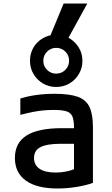

<svg xmlns="http://www.w3.org/2000/svg" viewBox="-20 -1065 640 1095"><path d="M308 10Q190 10 127.5 -35Q65 -80 65 -164Q65 -250 131 -292Q197 -334 332 -334H449V-245H327Q248 -245 211 -226Q174 -207 174 -164Q174 -124 205.5 -102.5Q237 -81 296 -81Q330 -81 363 -88Q396 -95 419 -109L402 -51V-337Q402 -379 393 -400.5Q384 -422 359.5 -430Q335 -438 288 -438Q258 -438 229 -435.5Q200 -433 167.5 -426.5Q135 -420 96 -410V-503Q136 -516 185.5 -523Q235 -530 293 -530Q376 -530 423.5 -513Q471 -496 490.5 -454.5Q510 -413 510 -340V-22Q472 -8 417 1Q362 10 308 10ZM300 -569Q259 -569 225 -589Q191 -609 171 -643Q151 -677 151 -718Q151 -760 170.5 -793.5Q190 -827 224.5 -847Q259 -867 300 -867Q342 -867 375.5 -847Q409 -827 429.5 -793.5Q450 -760 450 -718Q450 -677 430 -643Q410 -609 376 -589Q342 -569 300 -569ZM300 -645Q331 -645 352.5 -666.5Q374 -688 374 -718Q374 -750 352.5 -771Q331 -792 300 -792Q270 -792 248.5 -770.5Q227 -749 227 -718Q227 -688 248.5 -666.5Q270 -645 300 -645ZM357 -825H252L343 -1045H478Z"/></svg>

Font: M PLUS Code Latin Expanded Medium
Style: Regular
Weight: 500
Width: 7
Designer: Coji Morishita
Foundry: UNDERFOREST DESIGN
Version: Version 1.002; ttfautohint (v1.8.3)